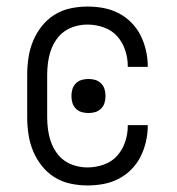

<svg xmlns="http://www.w3.org/2000/svg" viewBox="-20 -558 540 586"><path d="M247 8Q221 8 195 2.5Q169 -3 146.5 -17Q124 -31 107.5 -52Q91 -73 81 -97Q71 -121 67 -147.5Q63 -174 63 -200V-330Q63 -356 67 -382.5Q71 -409 81 -433Q91 -457 107.5 -478Q124 -499 146.5 -513Q169 -527 195 -532.5Q221 -538 247 -538Q272 -538 296 -533.5Q320 -529 341.5 -518Q363 -507 380.5 -489.5Q398 -472 409 -450Q420 -428 425.5 -404Q431 -380 431 -356Q431 -356 431 -355.5Q431 -355 431 -354H370Q370 -355 370 -355Q370 -355 370 -356Q370 -381 362 -405Q354 -429 337.5 -447.5Q321 -466 296.5 -474.5Q272 -483 247 -483Q229 -483 210.5 -478Q192 -473 177 -462.5Q162 -452 151.5 -436.5Q141 -421 135 -403.5Q129 -386 126.5 -367.5Q124 -349 124 -330V-200Q124 -181 126.5 -162.5Q129 -144 135 -126.5Q141 -109 151.5 -93.5Q162 -78 177 -67.5Q192 -57 210.5 -52Q229 -47 247 -47Q272 -47 296.5 -55.5Q321 -64 337.5 -82.5Q354 -101 362 -125Q370 -149 370 -174Q370 -175 370 -175Q370 -175 370 -176H431Q431 -175 431 -174.5Q431 -174 431 -174Q431 -150 425.5 -126Q420 -102 409 -80Q398 -58 380.5 -40.5Q363 -23 341.5 -12Q320 -1 296 3.5Q272 8 247 8ZM250 -213Q239 -213 229 -216Q219 -219 211.5 -226.5Q204 -234 201 -244Q198 -254 198 -265Q198 -276 201 -286Q204 -296 211.5 -303.5Q219 -311 229 -314Q239 -317 250 -317Q261 -317 271 -314Q281 -311 288.5 -303.5Q296 -296 299 -286Q302 -276 302 -265Q302 -254 299 -244Q296 -234 288.5 -226.5Q281 -219 271 -216Q261 -213 250 -213Z"/></svg>

Font: Iosevka Slab Light
Style: Regular
Weight: 300
Monospace: yes
Designer: Belleve Invis
Foundry: Belleve Invis
Version: Version 11.1.0; ttfautohint (v1.8.3)